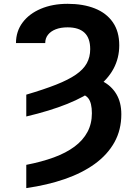

<svg xmlns="http://www.w3.org/2000/svg" viewBox="-20 -757 708 990"><path d="M115.5 -156.4V-268.9Q206.4 -295.7 269.5 -320.6Q332.6 -345.5 371.3 -372.2Q409.9 -398.8 427.5 -430.8Q445.1 -462.8 445.1 -503.6Q445.1 -560.6 415.7 -588.3Q386.3 -616 328.4 -616Q293.2 -616 267.3 -605.9Q241.5 -595.8 227.4 -577.7Q213.2 -559.6 213.2 -535.1H62.4Q62.6 -595.6 96.6 -641Q130.5 -686.4 190.7 -711.8Q250.9 -737.3 328.4 -737.3Q409.2 -737.3 469 -713.5Q528.8 -689.8 561.8 -642.2Q594.9 -594.6 594.9 -523.3Q594.9 -457.9 565.5 -402.9Q536.1 -347.8 476.5 -302.7Q416.9 -257.5 326.8 -221.2Q236.8 -185 115.5 -156.4ZM369.4 -277.1 401.6 -364.5Q463.1 -361.6 509 -337.9Q554.8 -314.3 580.2 -271.5Q605.6 -228.7 605.6 -167.8Q605.6 -87.2 570 -23.3Q534.3 40.5 469.1 87.9Q403.8 135.2 313.9 166.3Q224 197.4 115.5 212.9V93Q195.2 77.5 258 54.5Q320.7 31.4 364.4 -1.1Q408 -33.6 430.9 -76.4Q453.8 -119.2 453.8 -173.1Q453.8 -226.3 435.3 -250.2Q416.9 -274.1 369.4 -277.1Z"/></svg>

Font: Inter Variable LoSnoCo
Style: Regular
Weight: 400
Designer: Rasmus Andersson
Foundry: rsms
Version: Version 4.000;git-a52131595; featfreeze: case,dlig,ss01,ss02